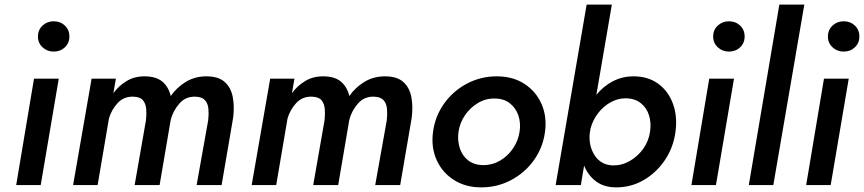

<svg xmlns="http://www.w3.org/2000/svg" viewBox="-20 -800 3735 830"><path d="M144 -642Q144 -614 164 -595.5Q184 -577 212 -577Q241 -577 260.5 -595.5Q280 -614 280 -642Q280 -671 260.5 -689.5Q241 -708 212 -708Q184 -708 164 -689.5Q144 -671 144 -642ZM127 -460 50 0H156L234 -460Z M988 -292Q994 -341 986 -381.5Q978 -422 951 -446Q924 -470 872 -470Q823 -470 784 -446.5Q745 -423 718 -385Q709 -424 682 -447Q655 -470 604 -470Q561 -470 527 -449.5Q493 -429 470 -397L481 -460H376L296 0H402L451 -288Q462 -326 489 -355Q516 -384 558 -382Q586 -381 598 -366.5Q610 -352 612 -329Q614 -306 611 -280L562 0H670L718 -282Q728 -321 755.5 -352.5Q783 -384 826 -382Q854 -381 866.5 -366.5Q879 -352 881 -329Q883 -306 880 -280L830 0H938Z M1760 -292Q1766 -341 1758 -381.5Q1750 -422 1723 -446Q1696 -470 1644 -470Q1595 -470 1556 -446.5Q1517 -423 1490 -385Q1481 -424 1454 -447Q1427 -470 1376 -470Q1333 -470 1299 -449.5Q1265 -429 1242 -397L1253 -460H1148L1068 0H1174L1223 -288Q1234 -326 1261 -355Q1288 -384 1330 -382Q1358 -381 1370 -366.5Q1382 -352 1384 -329Q1386 -306 1383 -280L1334 0H1442L1490 -282Q1500 -321 1527.5 -352.5Q1555 -384 1598 -382Q1626 -381 1638.5 -366.5Q1651 -352 1653 -329Q1655 -306 1652 -280L1602 0H1710Z M1852 -230Q1843 -164 1867 -109.5Q1891 -55 1941.5 -22.5Q1992 10 2060 10Q2130 10 2189.5 -21.5Q2249 -53 2288 -107.5Q2327 -162 2336 -230Q2345 -296 2321 -350.5Q2297 -405 2247 -437.5Q2197 -470 2128 -470Q2058 -470 1998.5 -438.5Q1939 -407 1900 -352.5Q1861 -298 1852 -230ZM1962 -230Q1968 -270 1990.5 -302.5Q2013 -335 2046.5 -355Q2080 -375 2119 -374Q2158 -374 2184 -353.5Q2210 -333 2221 -300.5Q2232 -268 2226 -230Q2220 -191 2197.5 -158Q2175 -125 2141.5 -105.5Q2108 -86 2068 -86Q2029 -87 2003.5 -107Q1978 -127 1967.5 -160Q1957 -193 1962 -230Z M2900 -230Q2909 -296 2889.5 -350.5Q2870 -405 2826 -437.5Q2782 -470 2719 -470Q2670 -470 2629 -448.5Q2588 -427 2558 -390L2625 -780H2516L2382 0H2491L2505 -84Q2522 -42 2556.5 -16Q2591 10 2644 10Q2708 10 2762.5 -21.5Q2817 -53 2854 -107.5Q2891 -162 2900 -230ZM2790 -230Q2784 -189 2760 -156Q2736 -123 2701.5 -103.5Q2667 -84 2628 -85Q2579 -87 2552 -126.5Q2525 -166 2529 -221L2533 -245Q2543 -282 2566 -311.5Q2589 -341 2620 -358Q2651 -375 2684 -375Q2723 -375 2749 -355Q2775 -335 2785.5 -302Q2796 -269 2790 -230Z M3063 -642Q3063 -614 3083 -595.5Q3103 -577 3131 -577Q3160 -577 3179.5 -595.5Q3199 -614 3199 -642Q3199 -671 3179.5 -689.5Q3160 -708 3131 -708Q3103 -708 3083 -689.5Q3063 -671 3063 -642ZM3046 -460 2969 0H3075L3153 -460Z M3349 -780 3217 0H3323L3457 -780Z M3559 -642Q3559 -614 3579 -595.5Q3599 -577 3627 -577Q3656 -577 3675.5 -595.5Q3695 -614 3695 -642Q3695 -671 3675.5 -689.5Q3656 -708 3627 -708Q3599 -708 3579 -689.5Q3559 -671 3559 -642ZM3542 -460 3465 0H3571L3649 -460Z"/></svg>

Font: Jost* 500 Medium Italic
Style: Italic
Weight: 500
Italic angle: -10°
Version: Version 3.200; ttfautohint (v0.97) -l 8 -r 50 -G 200 -x 14 -